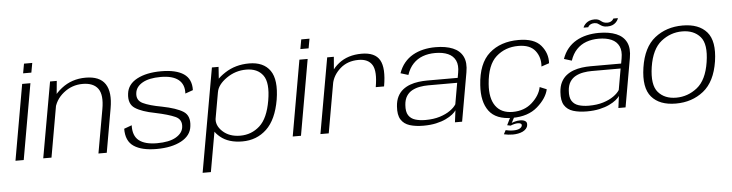

<svg xmlns="http://www.w3.org/2000/svg" viewBox="-53 -1012 5699 1495"><g transform="rotate(-5 2796.5 -264.0)"><path d="M34 0H98.5L202.5 -591.5H138ZM166 -747.5 152.5 -673H217L230.5 -747.5Z M251 0H315.5L395.5 -455L408.5 -591.5H356ZM682.5 0H747.5L807.5 -342.5Q829.5 -467.5 786.8 -532.2Q744 -597 634 -597Q525 -597 444.5 -533.5Q364 -470 350.5 -394.5L376.5 -363Q391 -444.5 456.8 -497.5Q522.5 -550.5 606.5 -550.5Q691 -550.5 726.8 -500.8Q762.5 -451 743 -341.5Z M1137 4.5Q1255 4.5 1330.5 -36Q1406 -76.5 1414 -149.5Q1424.5 -231 1372 -264.5Q1319.5 -298 1206 -320.5Q1109.5 -338 1059.5 -362.2Q1009.5 -386.5 1017 -443Q1022.5 -492 1074 -521.8Q1125.5 -551.5 1216.5 -551.5Q1309.5 -551.5 1355.5 -514.5Q1401.5 -477.5 1397.5 -406L1458 -427.5Q1460.5 -514 1400.5 -554.8Q1340.5 -595.5 1224 -595.5Q1109 -595.5 1035.2 -556.2Q961.5 -517 953 -444Q943 -364 994.8 -330Q1046.5 -296 1151 -276Q1253 -254.5 1305.2 -231Q1357.5 -207.5 1350 -148Q1344.5 -101 1292.2 -70.5Q1240 -40 1144 -40Q1050.5 -40 1003.5 -77Q956.5 -114 959.5 -196.5L899 -174.5Q898 -78 960 -36.8Q1022 4.5 1137 4.5Z M1477.5 220.5H1542L1665 -473.5L1673 -590.5H1621ZM1807.5 4Q1920 4 1997.5 -69.2Q2075 -142.5 2101.5 -296.5Q2126.5 -450.5 2075.5 -523.5Q2024.5 -596.5 1911.5 -596.5Q1804.5 -596.5 1722.5 -543Q1640.5 -489.5 1632 -439.5L1651 -394Q1660.5 -452.5 1730.5 -501.5Q1800.5 -550.5 1885 -550.5Q1973.5 -550.5 2016.2 -492Q2059 -433.5 2035.5 -296Q2012 -158 1947.5 -100Q1883 -42 1795.5 -42Q1710 -42 1657.5 -91Q1605 -140 1616 -199L1581.5 -152.5Q1572 -102.5 1636 -49.2Q1700 4 1807.5 4Z M2201 0H2265.5L2369.5 -591.5H2305ZM2333 -747.5 2319.5 -673H2384L2397.5 -747.5Z M2878.5 -326.5H2943.5Q2968.5 -468 2932 -531.8Q2895.5 -595.5 2791 -595.5Q2683 -595.5 2611.5 -538.8Q2540 -482 2526.5 -403.5L2549 -379Q2561 -446.5 2618.5 -498Q2676 -549.5 2763 -549.5Q2839 -549.5 2869.5 -499.2Q2900 -449 2878.5 -326.5ZM2417.5 0H2482.5L2562.5 -453.5L2574 -590.5H2522Z M3222.5 5Q3278.5 5 3322.2 -4.8Q3366 -14.5 3398.5 -30Q3431 -45.5 3451.5 -62.2Q3472 -79 3481 -93L3469 0H3525L3592 -380.5Q3605.5 -455.5 3582 -503Q3558.5 -550.5 3503.8 -573.2Q3449 -596 3368 -596Q3317.5 -596 3272.5 -585.5Q3227.5 -575 3190 -553.5Q3152.5 -532 3124.5 -498.2Q3096.5 -464.5 3080 -417.5L3140 -399Q3157.5 -451.5 3189.5 -485.2Q3221.5 -519 3265.2 -535Q3309 -551 3362 -551Q3422 -551 3462.5 -533Q3503 -515 3520.5 -477.8Q3538 -440.5 3527.5 -383L3520.5 -343H3281.5Q3248.5 -343 3213.8 -338.5Q3179 -334 3147.5 -322.5Q3116 -311 3090.5 -290.8Q3065 -270.5 3049 -239Q3033 -207.5 3030 -162.5Q3025 -96 3047.8 -59.8Q3070.5 -23.5 3116 -9.2Q3161.5 5 3222.5 5ZM3242 -38Q3197 -38 3162.5 -48.8Q3128 -59.5 3110 -87.5Q3092 -115.5 3096 -168Q3099 -210.5 3116.5 -237.5Q3134 -264.5 3161.5 -279Q3189 -293.5 3221.5 -299.2Q3254 -305 3286.5 -305H3513L3484 -139.5Q3469 -115 3436.2 -91.8Q3403.5 -68.5 3354.8 -53.2Q3306 -38 3242 -38Z M3918 4.5Q4041 4.5 4114.5 -59.8Q4188 -124 4203.5 -194L4150 -216Q4137 -151 4076.5 -96.2Q4016 -41.5 3924.5 -41.5Q3835 -41.5 3791.5 -102Q3748 -162.5 3756.5 -274Q3767.5 -423 3838.5 -486.2Q3909.5 -549.5 4012 -549.5Q4103 -549.5 4143.5 -497.8Q4184 -446 4178 -374L4239 -394.5Q4244 -472 4192 -533.8Q4140 -595.5 4017.5 -595.5Q3877 -595.5 3789 -517.8Q3701 -440 3690.5 -271Q3681.5 -141.5 3735.8 -68.5Q3790 4.5 3918 4.5ZM3910.5 134Q3931 134 3951 130.2Q3971 126.5 3987.2 118.8Q4003.5 111 4014.2 99Q4025 87 4027 71.5Q4031 49 4016 39Q4001 29 3976 29Q3955 29 3933.8 34.8Q3912.5 40.5 3902 47.5L3898.5 63.5Q3912.5 57.5 3927.8 53.8Q3943 50 3956 50Q3970.5 50 3978.8 55Q3987 60 3985 71.5Q3982 85 3964.5 93.8Q3947 102.5 3916.5 102.5Q3898.5 102.5 3883.5 100.2Q3868.5 98 3857 95L3840.5 126Q3855.5 129.5 3873.2 131.8Q3891 134 3910.5 134ZM3898.5 63.5 3932 0H3900.5L3872 58Z M4500 5Q4556 5 4599.8 -4.8Q4643.5 -14.5 4676 -30Q4708.5 -45.5 4729 -62.2Q4749.5 -79 4758.5 -93L4746.5 0H4802.5L4869.5 -380.5Q4883 -455.5 4859.5 -503Q4836 -550.5 4781.2 -573.2Q4726.5 -596 4645.5 -596Q4595 -596 4550 -585.5Q4505 -575 4467.5 -553.5Q4430 -532 4402 -498.2Q4374 -464.5 4357.5 -417.5L4417.5 -399Q4435 -451.5 4467 -485.2Q4499 -519 4542.8 -535Q4586.5 -551 4639.5 -551Q4699.5 -551 4740 -533Q4780.5 -515 4798 -477.8Q4815.5 -440.5 4805 -383L4798 -343H4559Q4526 -343 4491.2 -338.5Q4456.5 -334 4425 -322.5Q4393.5 -311 4368 -290.8Q4342.5 -270.5 4326.5 -239Q4310.5 -207.5 4307.5 -162.5Q4302.5 -96 4325.2 -59.8Q4348 -23.5 4393.5 -9.2Q4439 5 4500 5ZM4519.5 -38Q4474.5 -38 4440 -48.8Q4405.5 -59.5 4387.5 -87.5Q4369.5 -115.5 4373.5 -168Q4376.5 -210.5 4394 -237.5Q4411.5 -264.5 4439 -279Q4466.5 -293.5 4499 -299.2Q4531.5 -305 4564 -305H4790.5L4761.5 -139.5Q4746.5 -115 4713.8 -91.8Q4681 -68.5 4632.2 -53.2Q4583.5 -38 4519.5 -38ZM4716.5 -640Q4739.5 -640 4755.5 -646.5Q4771.5 -653 4781.5 -662.8Q4791.5 -672.5 4797 -682Q4802.5 -691.5 4803.5 -697.5H4768Q4766 -692.5 4760 -685.8Q4754 -679 4743.5 -674.2Q4733 -669.5 4720 -669.5Q4701.5 -669.5 4690.2 -674.5Q4679 -679.5 4670.5 -686.5Q4662 -693.5 4651 -698.5Q4640 -703.5 4620.5 -703.5Q4599 -703.5 4583 -697.5Q4567 -691.5 4556.2 -682.2Q4545.5 -673 4539.2 -663.8Q4533 -654.5 4531 -647H4567.5Q4569 -652 4575.2 -658.8Q4581.5 -665.5 4592.2 -670Q4603 -674.5 4617.5 -674.5Q4633 -674.5 4642.5 -669.2Q4652 -664 4661 -657.2Q4670 -650.5 4682.5 -645.2Q4695 -640 4716.5 -640Z M5196 4.5Q5322.5 4.5 5412.8 -67.2Q5503 -139 5527.5 -296.5Q5551 -453 5489 -524.8Q5427 -596.5 5300 -596.5Q5172.5 -596.5 5082.2 -525.2Q4992 -454 4968 -296.5Q4944.5 -140.5 5006.5 -68Q5068.5 4.5 5196 4.5ZM5202.5 -41Q5112 -41 5062 -98.8Q5012 -156.5 5033 -296Q5055 -435 5128.5 -493Q5202 -551 5292.5 -551Q5383.5 -551 5433.8 -493.5Q5484 -436 5462 -296Q5440.5 -157.5 5367 -99.2Q5293.5 -41 5202.5 -41Z"/></g></svg>

Font: Anybody SemiExpanded Light
Style: Italic
Weight: 300
Width: 6
Italic angle: -10°
Version: Version 1.113;gftools[0.9.25]